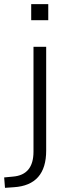

<svg xmlns="http://www.w3.org/2000/svg" viewBox="-77 -710 322 923"><path d="M73 -613V-690H155V-613ZM-53 193 -57 143 -15 139Q84 131 84 19V-485H145V14Q145 180 -10 190Z"/></svg>

Font: Nunito Sans Light
Style: Regular
Weight: 300
Designer: Vernon Adams
Foundry: Vernon Adams
Version: Version 3.101; ttfautohint (v1.8.4.7-5d5b);gftools[0.9.27]